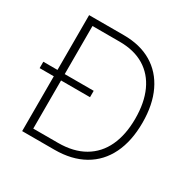

<svg xmlns="http://www.w3.org/2000/svg" viewBox="-161 -886 1039 1043"><g transform="rotate(30 358.0 -364.0)"><path d="M310.5 0H132.8V-42H308.6Q405.3 -42 471.9 -80.8Q538.6 -119.6 572.5 -192.1Q606.4 -264.6 606.4 -365.7Q606.4 -465.8 573.7 -537.4Q541 -608.9 478 -647.2Q415 -685.5 323.7 -685.5H131.3V-727.5H325.7Q428.2 -727.5 501 -684.3Q573.7 -641.1 612.5 -560.1Q651.4 -479 651.4 -365.7Q651.4 -251 611.3 -168.9Q571.3 -86.9 494.9 -43.5Q418.5 0 310.5 0ZM153.3 -727.5V0H107.9V-727.5ZM19 -343.8V-383.8H335V-343.8Z"/></g></svg>

Font: Inter 16pt ExtraLight
Style: Regular
Weight: 250
Version: Version 4.001;git-66647c0bb